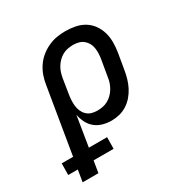

<svg xmlns="http://www.w3.org/2000/svg" viewBox="-217 -667 986 1022"><g transform="rotate(-30 276.5 -156.5)"><path d="M97 215H0L12 143H-47L-46 72H24L91 -331Q95 -358 104 -384Q113 -410 129 -434Q145 -458 167.5 -476.5Q190 -495 216 -507Q242 -519 268.5 -523.5Q295 -528 322 -528Q353 -528 383 -522Q413 -516 437.5 -501Q462 -486 479 -462.5Q496 -439 504.5 -410.5Q513 -382 513 -351Q513 -320 508 -289L491 -189Q487 -165 480 -141Q473 -117 461.5 -94.5Q450 -72 433 -52Q416 -32 394 -18Q372 -4 347.5 2Q323 8 299 8Q271 8 245 0.5Q219 -7 199 -23.5Q179 -40 167.5 -63.5Q156 -87 151 -113L121 72H233L232 143H109ZM259 -76Q275 -76 292 -79Q309 -82 324.5 -90.5Q340 -99 352.5 -111.5Q365 -124 374 -139Q383 -154 388.5 -170Q394 -186 396 -203L413 -303Q416 -320 416.5 -337Q417 -354 414.5 -370.5Q412 -387 404 -401Q396 -415 384 -425Q372 -435 355.5 -439.5Q339 -444 322 -444Q306 -444 289 -441Q272 -438 256.5 -429.5Q241 -421 228.5 -408.5Q216 -396 207 -381Q198 -366 193 -350Q188 -334 185 -317L171 -229Q168 -211 167 -193Q166 -175 168 -157.5Q170 -140 177 -124.5Q184 -109 196 -97.5Q208 -86 224.5 -81Q241 -76 259 -76Z"/></g></svg>

Font: Iosevka HT Medium Extended
Style: Italic
Weight: 500
Width: 7
Italic angle: -9°
Monospace: yes
Designer: Belleve Invis
Foundry: Belleve Invis
Version: Version 32.3.0; ttfautohint (v1.8.4)